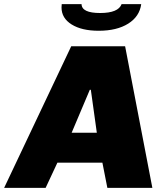

<svg xmlns="http://www.w3.org/2000/svg" viewBox="-64 -910 793 930"><path d="M674 0H456L432 -122H214L157 0H-44L281 -686H542ZM371 -475 283 -267H405L376 -475ZM234 -874Q234 -885 235 -890H331Q332 -847 421 -847Q509 -847 525 -890H620Q612 -830 557 -795.5Q502 -761 414 -761Q332 -761 283 -791.5Q234 -822 234 -874Z"/></svg>

Font: Chivo Black Italic
Style: Regular
Weight: 900
Italic angle: -8.05°
Designer: Hector Gatti
Foundry: Omnibus-Type
Version: Version 1.007